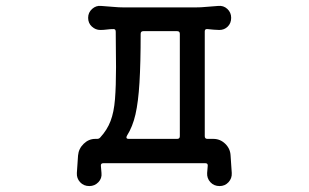

<svg xmlns="http://www.w3.org/2000/svg" viewBox="-20 -535 1040 647"><path d="M757 -11 761 48Q762 66 750 79Q738 92 720 92Q701 92 689 79Q677 66 678 48L680 24V22Q680 15 672 15H328Q319 15 320 24L322 48Q324 66 311.5 79Q299 92 281 92Q262 92 250 79Q238 66 239 48L243 -11Q245 -34 262 -50.5Q279 -67 301 -67H307Q314 -67 318 -72Q341 -97 352.5 -127Q364 -157 367.5 -201Q371 -245 371 -309Q371 -335 370.5 -364.5Q370 -394 370 -428Q370 -437 363 -437Q351 -437 340 -435.5Q329 -434 318 -434Q302 -434 289.5 -445.5Q277 -457 277 -475Q277 -493 290.5 -505Q304 -517 321 -515Q339 -514 359.5 -512Q380 -510 399 -510H637Q657 -510 677 -512Q697 -514 715 -515Q733 -517 746 -505Q759 -493 759 -475Q759 -457 747.5 -445.5Q736 -434 719 -434Q710 -434 700 -435Q690 -436 679 -437H677Q670 -437 670 -429V-76Q670 -67 679 -67H699Q722 -67 739 -50.5Q756 -34 757 -11ZM586 -421Q586 -430 577 -430H463Q454 -430 454 -421Q454 -322 450 -256.5Q446 -191 436.5 -149.5Q427 -108 408 -78Q406 -74 406 -72Q406 -67 414 -67H577Q586 -67 586 -76Z"/></svg>

Font: Kiwi Maru Medium
Style: Regular
Weight: 500
Designer: Hiroki-Chan
Version: Version 1.100